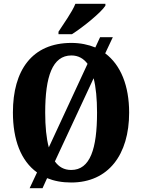

<svg xmlns="http://www.w3.org/2000/svg" viewBox="-20 -951 748 1011"><path d="M288 -784V-771H359C419 -809 513 -886 535 -921V-931H377C359 -886 314 -825 288 -784ZM175 -43 136 40H204L228 -13C265 2 306 10 355 10C551 10 660 -137 660 -358C660 -499 616 -609 534 -670L574 -755H507L482 -701C445 -716 403 -725 356 -725C148 -725 48 -580 48 -359C48 -215 90 -104 175 -43ZM441 -615 237 -175C224 -223 218 -285 218 -358C218 -548 256 -659 356 -659C392 -659 420 -643 441 -615ZM355 -56C317 -56 290 -72 269 -101L473 -539C485 -492 491 -431 491 -358C491 -168 455 -56 355 -56Z"/></svg>

Font: Noto Serif Condensed ExtraBold
Style: Regular
Weight: 800
Width: 3
Designer: Monotype Design Team
Foundry: Monotype Imaging Inc.
Version: Version 2.013